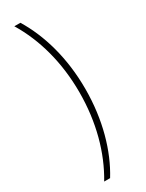

<svg xmlns="http://www.w3.org/2000/svg" viewBox="-257 -867 810 1067"><g transform="rotate(-30 148.5 -333.5)"><path d="M61 165H99C178 37 228 -136 228 -334C228 -532 178 -702 99 -832H60C143 -695 190 -525 190 -334C190 -143 143 28 61 165Z"/></g></svg>

Font: Noto Sans Gurmukhi UI Condensed ExtraLight
Style: Regular
Weight: 200
Width: 3
Designer: Jelle Bosma - Monotype Design Team
Foundry: Monotype Imaging Inc.
Version: Version 2.004